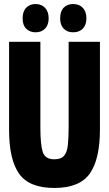

<svg xmlns="http://www.w3.org/2000/svg" viewBox="-20 -921 540 951"><path d="M249 10Q125 10 75 -60Q25 -130 25 -277V-714H180V-291Q180 -206 191.5 -169Q203 -132 249 -132Q282 -132 297 -149Q312 -166 316 -202Q320 -238 320 -293V-714H475V-280Q475 -132 424.5 -61Q374 10 249 10ZM342 -761Q313 -761 295.5 -779Q278 -797 278 -830Q278 -865 295.5 -883Q313 -901 342 -901Q373 -901 390.5 -882Q408 -863 408 -830Q408 -798 390.5 -779.5Q373 -761 342 -761ZM156 -761Q128 -761 110 -778.5Q92 -796 92 -830Q92 -865 110 -883Q128 -901 156 -901Q186 -901 203.5 -882Q221 -863 221 -830Q221 -798 203.5 -779.5Q186 -761 156 -761Z"/></svg>

Font: Noto Sans Mono ExtraCondensed Black
Style: Regular
Weight: 900
Width: 2
Designer: Monotype Design Team
Foundry: Monotype Imaging Inc.
Version: Version 2.014